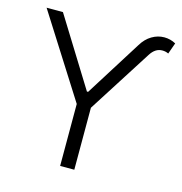

<svg xmlns="http://www.w3.org/2000/svg" viewBox="-106 -812 861 909"><g transform="rotate(15 324.5 -358.0)"><path d="M93.8 -707 300.8 -373H306.6L479.5 -648.4Q499.5 -681.6 528.3 -698.7Q557.1 -715.8 588.9 -715.8Q619.1 -715.8 645.5 -701.2L626 -646.5Q612.3 -653.3 595.7 -653.3Q561.5 -653.3 538.1 -616.2L338.9 -303.7V0H269.5V-303.7L13.7 -707Z"/></g></svg>

Font: Pretendard GOV Light
Style: Regular
Weight: 300
Designer: Base glyphs from Inter by Rasmus Andersson; Hangeul glyphs from Noto Sans CJK(Source Han Sans) by Jang Soo-young and Kan
Foundry: Kil Hyung-jin
Version: Version 1.309